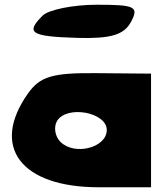

<svg xmlns="http://www.w3.org/2000/svg" viewBox="-20 -849 697 811"><path d="M98 -454C-61 -229 68 -58 397 -58H618V-538L389 -540C201 -542 149 -526 98 -454ZM431 -300C431 -225 295 -190 235 -250C212 -273 206 -313 221 -338C262 -406 431 -375 431 -300ZM160 -783C87 -710 109 -695 305 -689C447 -685 503 -701 533 -756C568 -821 551 -829 389 -829C289 -829 185 -808 160 -783Z"/></svg>

Font: Hussar Skorodowane
Style: Bold
Weight: 700
Foundry: Cannot Into Space Fonts
Version: Version 0.892